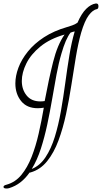

<svg xmlns="http://www.w3.org/2000/svg" viewBox="-43 -766 584 1100"><path d="M-5 314Q-23 314 -23 305Q-23 296 -5 292Q45 278 79.5 236Q114 194 138 133Q162 72 178.5 -0.5Q195 -73 208 -149Q190 -146 173 -146Q111 -146 78 -187Q45 -228 45 -288Q45 -331 62.5 -378Q80 -425 116.5 -470.5Q153 -516 209 -552.5Q265 -589 341 -611Q354 -615 370.5 -620.5Q387 -626 401 -636Q424 -689 451 -715.5Q478 -742 506 -746H508Q521 -746 521 -731Q521 -716 513 -714Q489 -710 465.5 -678.5Q442 -647 422 -579Q405 -519 392 -441.5Q379 -364 366 -279.5Q353 -195 335.5 -113Q318 -31 292 39Q266 109 227 157.5Q188 206 132 222Q131 222 129 222.5Q127 223 126 223Q103 256 74 278.5Q45 301 9 312Q5 313 1.5 313.5Q-2 314 -5 314ZM139 202Q186 183 218 134.5Q250 86 271 18Q292 -50 306 -129.5Q320 -209 331 -291Q342 -373 354.5 -449Q367 -525 385 -586Q379 -585 372.5 -583Q366 -581 361 -579Q333 -543 309 -459Q293 -405 280.5 -337.5Q268 -270 255.5 -197Q243 -124 227.5 -51.5Q212 21 191 86Q170 151 139 202ZM188 -185Q194 -185 200 -185.5Q206 -186 213 -187Q236 -310 261 -410Q286 -510 327 -568Q243 -544 188.5 -499.5Q134 -455 108 -402.5Q82 -350 82 -302Q82 -253 109.5 -219Q137 -185 188 -185Z"/></svg>

Font: Inspiration
Style: Regular
Weight: 400
Designer: Robert E. Leuschke
Foundry: Robert E. Leuschke
Version: Version 2.010; ttfautohint (v1.8.3)